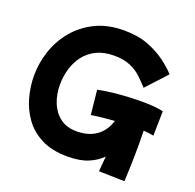

<svg xmlns="http://www.w3.org/2000/svg" viewBox="-143 -942 1159 1140"><g transform="rotate(20 436.5 -371.5)"><path d="M391 27Q292 27 224.5 -7.5Q157 -42 116.5 -99Q76 -156 58 -223.5Q40 -291 40 -358Q40 -436 65.5 -513Q91 -590 143 -653Q195 -716 272.5 -754Q350 -792 453 -792Q541 -792 606.5 -766.5Q672 -741 719 -705.5Q766 -670 794 -639L676 -511Q649 -542 619 -569.5Q589 -597 548 -614Q507 -631 448 -631Q383 -631 336.5 -608Q290 -585 260.5 -546Q231 -507 217 -458.5Q203 -410 203 -359Q203 -298 223.5 -246.5Q244 -195 285.5 -163.5Q327 -132 389 -132Q465 -132 514.5 -167.5Q564 -203 583 -268Q542 -265 504.5 -261Q467 -257 437 -252L421 -406Q477 -418 550.5 -424.5Q624 -431 692 -431Q785 -431 831 -419L828 -264Q808 -269 764 -272Q764 -251 764.5 -228.5Q765 -206 765 -182Q765 -116 763 -52.5Q761 11 759 49L597 45Q598 33 600 7.5Q602 -18 605 -51Q573 -17 521 5Q469 27 391 27Z"/></g></svg>

Font: KN Bobohei
Style: Bold
Weight: 700
Designer: Kingnam Type Foundry
Version: Version 1.710;March 18, 2023